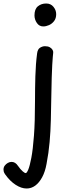

<svg xmlns="http://www.w3.org/2000/svg" viewBox="-98 -813 401 1097"><path d="M114 -508Q117 -532 131 -540.5Q145 -549 159 -549Q176 -549 186.5 -543Q197 -537 202 -528.5Q207 -520 206 -512Q205 -502 203.5 -486Q202 -470 200.5 -442.5Q199 -415 197.5 -369.5Q196 -324 195 -254Q194 -190 192.5 -127Q191 -64 185.5 -1.5Q180 61 168 123Q160 168 143 199.5Q126 231 103.5 247.5Q81 264 54 264Q24 264 -8.5 243Q-41 222 -68 184Q-75 174 -76.5 167.5Q-78 161 -78 156Q-78 143 -71 133.5Q-64 124 -53.5 118Q-43 112 -32 112Q-21 112 -12 117.5Q-3 123 5 135Q19 155 31 165.5Q43 176 49 176Q55 176 63.5 156Q72 136 81 89Q90 42 96 -37.5Q102 -117 102 -236Q102 -307 104 -377Q106 -447 114 -508ZM99 -725Q99 -761 118.5 -777Q138 -793 166 -793Q192 -793 207.5 -774Q223 -755 223 -732Q223 -708 211 -692.5Q199 -677 182 -669.5Q165 -662 149 -662Q126 -662 112.5 -682Q99 -702 99 -725Z"/></svg>

Font: Playpen Sans Thai
Style: Regular
Weight: 400
Designer: Sirin Gunkloy, Laura Meseguer, Veronika Burian, José Scaglione
Foundry: TypeTogether
Version: Version 2.000